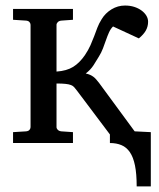

<svg xmlns="http://www.w3.org/2000/svg" viewBox="-20 -514 570 690"><path d="M471.2 155.8Q471.2 110.8 465.1 80.8Q459 50.8 446.8 33Q434.6 15.1 416.5 7.6Q398.4 0 375 0V-30.8L256.8 -188Q251.5 -195.3 246.8 -200.4Q242.2 -205.6 234.6 -208.5Q227.1 -211.4 215.1 -212.6Q203.1 -213.9 183.1 -213.9V-57.1Q183.1 -52.2 187.5 -47.6Q191.9 -43 200.2 -42L242.2 -39.1V0H26.9V-39.1L74.2 -42Q82.5 -43 86.2 -47.6Q89.8 -52.2 89.8 -57.1V-424.8Q89.8 -429.7 86.2 -434.3Q82.5 -439 74.2 -439.9L26.9 -442.9V-481.9H242.2V-442.9L200.2 -439.9Q191.9 -439 187.5 -434.3Q183.1 -429.7 183.1 -424.8V-256.8Q219.7 -259.3 242.9 -273.7Q266.1 -288.1 285.2 -315.9Q297.9 -335 305.2 -351.6Q312.5 -368.2 318.4 -383.8Q324.2 -399.4 329.8 -414.3Q335.4 -429.2 345.2 -444.8Q358.4 -466.8 380.9 -480.5Q403.3 -494.1 429.2 -494.1Q447.3 -494.1 462.4 -489.3Q477.5 -484.4 488.5 -476.3Q499.5 -468.3 505.9 -457.8Q512.2 -447.3 512.2 -436Q512.2 -418.9 504.2 -404.5Q496.1 -390.1 479 -376L386.2 -418.9Q377.4 -410.2 371.8 -397.7Q366.2 -385.3 361.1 -370.6Q356 -356 350.1 -340.3Q344.2 -324.7 335 -310.1Q327.6 -297.4 316.4 -280Q305.2 -262.7 288.1 -250Q296.9 -248 303.5 -245.1Q310.1 -242.2 315.7 -238Q321.3 -233.9 326.2 -228Q331.1 -222.2 336.9 -214.8L463.9 -42L522 -39.1V155.8Z"/></svg>

Font: Charis SIL
Style: Regular
Weight: 400
Foundry: SIL International
Version: Version 4.112